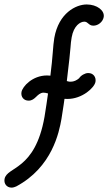

<svg xmlns="http://www.w3.org/2000/svg" viewBox="-90 -704 492 873"><path d="M293.3 -605.5C311.1 -605.5 312.3 -587.3 334.6 -587.3C356.4 -587.3 377.6 -604.5 381.5 -626.4C386.7 -656 351.2 -683.7 304.2 -683.7C256 -683.7 177 -645.5 156.9 -531.4C150.8 -497.1 150.3 -445.8 139.1 -360C133.9 -360.6 128.8 -360.9 123.9 -360.9C57.4 -360.9 12.2 -310.7 7.7 -285.5C3.9 -263.6 18.1 -246.4 39.9 -246.4C71.2 -246.4 77.8 -280.2 106.4 -282.7C111.8 -282.7 119.8 -281.8 128.4 -279.1C127.1 -268.5 116.2 -194 112.4 -172.7C69.1 73 -59 51.8 -69.3 110C-73.1 131.8 -58.9 149.1 -37.1 149.1C-30.7 149.1 -22 146.4 -16.1 143.6C147.2 56.2 178.7 -102.5 189.4 -162.9C193.3 -185.2 196.3 -207 199.5 -228.2L203.2 -254.5H205.9C209.6 -254.2 213.3 -254.1 217.1 -254.1C283.1 -254.1 339.3 -304.7 344.1 -331.8C347.9 -353.6 333.9 -371.8 312.1 -371.8H310.2C296.6 -371.8 277.4 -360.9 269.7 -348.2C258.5 -338.6 245.8 -332.5 231.3 -332.5C229.6 -332.5 227.9 -332.5 226.1 -332.7C222.4 -332.7 218.2 -334.5 213.8 -335.5C235.8 -514.5 228.9 -494.6 235.9 -534.4C245.3 -587.6 275.3 -605.5 293.3 -605.5Z"/></svg>

Font: TudorRose
Style: Oblique
Weight: 500
Italic angle: 10°
Version: Version 001.000